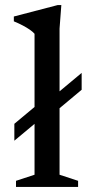

<svg xmlns="http://www.w3.org/2000/svg" viewBox="-20 -736 368 756"><path d="M145 -272.5 36.5 -182V-248.5L145 -339L189.5 -355.5L301.5 -449V-382.5L189.5 -289ZM214.5 -48 287.5 -24V0H43V-24L116 -48V-603Q109 -611 97.5 -619Q86 -627 70 -635.5Q54 -644 34.5 -652V-671L207 -716H221.5L214.5 -623.5Z"/></svg>

Font: Newsreader 16pt Medium
Style: Regular
Weight: 500
Designer: Hugues Gentile
Foundry: Production Type
Version: Version 1.003